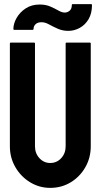

<svg xmlns="http://www.w3.org/2000/svg" viewBox="-20 -903 500 933"><path d="M224 10Q171 10 126 -17.5Q81 -45 54.5 -91Q28 -137 28 -192V-692Q28 -696 32 -696H146Q150 -696 150 -692V-192Q150 -158 171.5 -134.5Q193 -111 224 -111Q256 -111 277.5 -134.5Q299 -158 299 -192V-692Q299 -696 303 -696H417Q421 -696 421 -692V-192Q421 -136 394.5 -90Q368 -44 323.5 -17Q279 10 224 10ZM312 -753Q284 -753 260.5 -763.5Q237 -774 218 -784.5Q199 -795 182 -795Q163 -795 153 -785.5Q143 -776 143 -762Q143 -758 139 -758H49Q45 -758 45 -762Q45 -788 60.5 -815.5Q76 -843 104.5 -862Q133 -881 173 -881Q202 -881 224 -871.5Q246 -862 263.5 -852Q281 -842 294 -842Q308 -842 318.5 -851Q329 -860 329 -879Q329 -883 333 -883H423Q427 -883 427 -879Q427 -838 410.5 -810Q394 -782 367.5 -767.5Q341 -753 312 -753Z"/></svg>

Font: AL Dynamic
Style: Regular
Weight: 400
Version: Version 1.000; ttfautohint (v1.8.2) -l 8 -r 50 -G 200 -x 14 